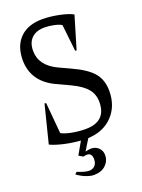

<svg xmlns="http://www.w3.org/2000/svg" viewBox="-154 -690 715 964"><g transform="rotate(-20 203.0 -208.0)"><path d="M14.2 -17.1 64.9 -219.2 73.2 -216.8 87.9 -51.8Q106 -41 142.8 -33.9Q179.7 -26.9 214.8 -26.9Q326.2 -26.9 326.2 -131.8Q326.2 -172.4 302 -201.9Q277.8 -231.4 222.2 -257.8L150.9 -291Q34.7 -345.7 36.1 -463.9Q37.6 -538.1 80.3 -579.1Q123 -620.1 198.2 -620.1Q239.7 -620.1 287.4 -610.4Q335 -600.6 358.9 -586.9L307.1 -413.1L299.8 -415L284.2 -557.1Q272.5 -565.4 245.8 -571.3Q219.2 -577.1 194.8 -577.1Q149.9 -577.1 125.5 -553.2Q101.1 -529.3 101.1 -485.8Q101.1 -407.2 189.9 -365.2L251 -336.9Q329.1 -301.3 360.6 -263.2Q392.1 -225.1 392.1 -167Q392.1 -85.9 342.8 -34.7Q293.5 16.6 211.9 20L175.8 79.1Q194.3 74.2 206.1 74.2Q230.5 74.2 246.3 89.8Q262.2 105.5 262.2 128.9Q262.2 160.2 239 182.1Q215.8 204.1 175.8 204.1Q156.7 204.1 132.1 194.1Q107.4 184.1 87.9 168.9L99.1 159.2Q138.2 175.8 161.1 175.8Q178.7 175.8 190.9 163.8Q203.1 151.9 203.1 129.9Q203.1 96.2 176.8 96.2Q167.5 96.2 157.2 99.1L134.8 85.9L172.9 19Q129.9 16.1 85.7 6.1Q41.5 -3.9 14.2 -17.1Z"/></g></svg>

Font: Halibut Cnd
Style: Regular
Weight: 400
Width: 3
Designer: Matteo Maggi
Foundry: Collletttivo
Version: Version 3.080 | FøM Fix